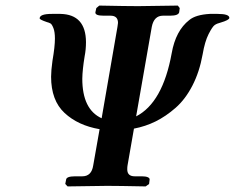

<svg xmlns="http://www.w3.org/2000/svg" viewBox="-20 -667 842 688"><path d="M731.9 -617.2H759.8Q801.8 -617.2 801.8 -603Q801.8 -595.2 770 -585.9Q757.8 -583 749.5 -577.4Q741.2 -571.8 727.5 -544.9Q713.9 -518.1 706.1 -472.2Q694.8 -409.2 669.4 -360.1Q644 -311 609.1 -280.5Q574.2 -250 537.6 -231.9Q501 -213.9 460 -206.1L437 -74.2Q436 -69.3 436 -60.1Q436 -35.2 462.9 -35.2H488.8Q502 -35.2 509.5 -32Q517.1 -28.8 516.1 -22.9L514.2 -7.8L502 1Q402.8 -1 363.8 -1L222.2 1L213.9 -7.8L216.8 -22.9Q217.8 -35.2 249 -35.2H274.9Q308.1 -35.2 314 -74.2L336.9 -204.1Q259.8 -217.3 211.4 -262.2Q163.1 -307.1 163.1 -392.1Q163.1 -414.1 168 -449.2Q176.8 -500 176.8 -528.8Q176.8 -552.7 171.4 -566.4Q166 -580.1 160.9 -583Q155.8 -585.9 147.9 -587.9Q122.1 -596.7 122.1 -601.1Q122.1 -617.2 166 -617.2H196.8Q287.6 -615.2 288.1 -516.1Q288.1 -489.3 283.2 -464.8Q275.4 -417 274.9 -384.8Q274.9 -274.9 344.2 -243.2L400.9 -570.8Q402.8 -583 402.8 -585Q402.8 -610.8 376 -610.8H351.1Q320.3 -610.8 321.8 -623L325.2 -638.2L335.9 -647Q436 -645 475.1 -645L617.2 -647L624 -638.2L622.1 -623Q619.1 -610.8 589.8 -610.8H564Q531.7 -610.8 523.9 -570.8L467.8 -250Q563 -298.8 595.2 -476.1Q609.4 -557.1 658.2 -595.2Q681.2 -614.3 731.9 -617.2Z"/></svg>

Font: Linux Libertine
Style: Semibold Italic
Weight: 600
Italic angle: -11.5°
Designer: Philipp H. Poll
Foundry: Philipp H. Poll
Version: Version 5.1.2 ; ttfautohint (v0.9)